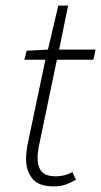

<svg xmlns="http://www.w3.org/2000/svg" viewBox="-20 -657 361 685"><path d="M172 8Q117 8 95 -20.5Q73 -49 73 -88Q73 -101 74 -111.5Q75 -122 77 -135L142 -444H67L75 -476L151 -480L188 -637H223L191 -480H321L313 -444H183L118 -132Q117 -123 115.5 -114.5Q114 -106 114 -95Q114 -62 128.5 -45Q143 -28 180 -28Q196 -28 211 -32Q226 -36 238 -43L251 -16Q237 -7 217 0.5Q197 8 172 8Z"/></svg>

Font: Source Sans 3 Light
Style: Italic
Weight: 300
Italic angle: -11°
Designer: Paul D. Hunt
Foundry: Adobe
Version: Version 3.046;hotconv 1.0.118;makeotfexe 2.5.65603